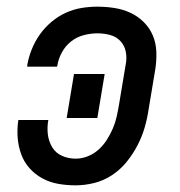

<svg xmlns="http://www.w3.org/2000/svg" viewBox="-20 -548 540 576"><path d="M207 8Q180 8 154.5 3.5Q129 -1 107 -13Q85 -25 68.5 -43.5Q52 -62 43.5 -85.5Q35 -109 33 -135Q31 -161 35 -188H125Q121 -166 123.5 -145Q126 -124 136.5 -106.5Q147 -89 166 -80.5Q185 -72 207 -72Q225 -72 243 -79Q261 -86 275.5 -99Q290 -112 300.5 -128.5Q311 -145 318.5 -162.5Q326 -180 330 -198Q334 -216 337 -234L357 -354Q361 -373 357.5 -392Q354 -411 341.5 -424.5Q329 -438 310.5 -443Q292 -448 272 -448Q252 -448 231 -442.5Q210 -437 193 -423.5Q176 -410 165.5 -390.5Q155 -371 152 -351Q152 -350 151.5 -349Q151 -348 151 -348H61Q62 -349 62 -350.5Q62 -352 62 -354Q66 -377 75.5 -400.5Q85 -424 99.5 -444.5Q114 -465 134 -482Q154 -499 177 -509.5Q200 -520 224 -524Q248 -528 272 -528Q298 -528 323.5 -524Q349 -520 371.5 -509.5Q394 -499 411.5 -481.5Q429 -464 438.5 -441.5Q448 -419 449 -393Q450 -367 446 -341L426 -221Q422 -193 414 -165.5Q406 -138 392.5 -112Q379 -86 360 -62.5Q341 -39 316 -22.5Q291 -6 262.5 1Q234 8 207 8ZM180 -194 202 -326H294L272 -194Z"/></svg>

Font: Iosevka SS04 Medium
Style: Italic
Weight: 500
Italic angle: -9°
Monospace: yes
Designer: Belleve Invis
Foundry: Belleve Invis
Version: Version 19.0.0; ttfautohint (v1.8.4)